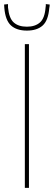

<svg xmlns="http://www.w3.org/2000/svg" viewBox="-58 -915 262 935"><path d="M63 0V-700H83V0ZM73 -766Q23 -766 -4.5 -791Q-32 -816 -37 -877Q-38 -885 -38 -893L-19 -895Q-19 -891 -19 -887Q-19 -883 -19 -879Q-14 -826 9 -805.5Q32 -785 73 -785Q113 -785 136.5 -805.5Q160 -826 164 -879Q165 -883 165 -887Q165 -891 165 -895L184 -893Q184 -889 183.5 -884.5Q183 -880 182 -876Q177 -815 149.5 -790.5Q122 -766 73 -766Z"/></svg>

Font: Georama SemiCondensed Thin
Style: Regular
Weight: 100
Width: 4
Designer: Jean-Baptiste Levee
Foundry: Production Type
Version: Version 1.000